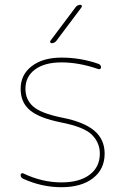

<svg xmlns="http://www.w3.org/2000/svg" viewBox="-20 -770 522 800"><path d="M236 -10Q311 -10 353.5 -42Q396 -74 396 -130Q396 -175 363.5 -208Q331 -241 234 -260Q144 -278 105 -310.5Q66 -343 66 -400Q66 -459 112.5 -494.5Q159 -530 236 -530Q316 -530 390 -504Q401 -500 401 -489Q401 -485 397.5 -483Q394 -481 390 -482Q310 -510 236 -510Q166 -510 126 -480.5Q86 -451 86 -400Q86 -355 118 -326.5Q150 -298 238 -280Q330 -262 373 -225.5Q416 -189 416 -130Q416 -65 367.5 -27.5Q319 10 236 10Q154 10 77 -25Q66 -30 66 -41Q66 -45 69 -47Q72 -49 76 -48Q155 -10 236 -10ZM195 -590Q191 -590 189.5 -593.5Q188 -597 190 -600L295 -740Q303 -750 315 -750Q319 -750 320.5 -746.5Q322 -743 320 -740L215 -600Q207 -590 195 -590Z"/></svg>

Font: Rounded Mplus 1c Thin
Style: Regular
Weight: 250
Version: Version 1.059.20150529